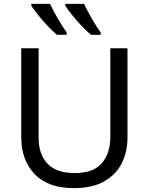

<svg xmlns="http://www.w3.org/2000/svg" viewBox="-20 -964 771 994"><path d="M640 -252Q640 -178 610 -118.5Q580 -59 518.5 -24.5Q457 10 362 10Q229 10 159.5 -62.5Q90 -135 90 -254V-714H180V-251Q180 -164 226.5 -116Q273 -68 367 -68Q464 -68 507.5 -119.5Q551 -171 551 -252V-714H640ZM415 -944Q431 -910 455.5 -867.5Q480 -825 501 -796V-784H451Q429 -802 402 -830.5Q375 -859 352 -888Q329 -917 318 -934V-944ZM239 -944Q255 -910 279.5 -867.5Q304 -825 325 -796V-784H275Q253 -802 226 -830.5Q199 -859 176 -888Q153 -917 142 -934V-944Z"/></svg>

Font: TSCustom
Style: Regular
Weight: 400
Designer: Monotype Design Team
Foundry: Monotype Imaging Inc.
Version: Version 2.004; ttfautohint (v1.8.3) -l 8 -r 50 -G 200 -x 14 